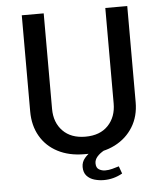

<svg xmlns="http://www.w3.org/2000/svg" viewBox="-56 -736 795 929"><g transform="rotate(-5 341.0 -271.5)"><path d="M328 10Q253.9 10 199.1 -18.5Q144.2 -47 114.4 -98.6Q84.5 -150.1 84.5 -219.2V-686H191V-222Q191 -155.6 230.8 -114.8Q270.5 -74 340.5 -74Q411.5 -74 450.9 -115.4Q490.2 -156.7 490.2 -222V-686H596.8V-219.2Q596.8 -150.5 564.9 -98.9Q533 -47.2 476.8 -18.6Q420.5 10 346.8 10ZM410.8 143Q387.8 143 365.2 136.5Q342.8 130 328.2 114Q313.8 98 313.8 71Q313.8 47 329.4 28.4Q345 9.8 363.2 0H424.5Q402.2 12.5 389.9 27.1Q377.5 41.8 377.5 58.5Q377.5 80.8 391.5 88.9Q405.5 97 421.5 97Q438.8 97 455.6 92.5Q472.5 88 488.5 83L501.5 119Q480.2 131 457.6 137Q435 143 410.8 143Z"/></g></svg>

Font: Chivo Medium
Style: Regular
Weight: 500
Designer: Hector Gatti
Foundry: Omnibus-Type
Version: Version 2.002